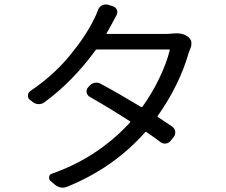

<svg xmlns="http://www.w3.org/2000/svg" viewBox="-20 -827 1040 883"><path d="M773.4 -672.9Q783.2 -673.8 792 -673.8Q818.4 -673.8 836.9 -663.1L842.8 -659.2Q854.5 -651.4 859.4 -637.7Q860.4 -630.9 860.4 -625Q860.4 -617.2 857.4 -609.4Q854.5 -601.6 848.6 -586.9Q805.7 -435.5 705.1 -293.9Q703.1 -290 707 -288.1Q741.2 -265.6 771.5 -245.1Q783.2 -237.3 785.6 -223.1Q788.1 -209 779.3 -197.3L765.6 -180.7Q757.8 -168.9 743.2 -167Q728.5 -165 717.8 -173.8Q689.5 -195.3 653.3 -219.7Q650.4 -221.7 647.5 -218.8Q502 -54.7 290 31.2Q279.3 36.1 268.6 36.1Q249 36.1 231.4 21.5L211.9 4.9Q204.1 -2.9 206.1 -14.2Q208 -25.4 218.8 -28.3Q428.7 -101.6 578.1 -263.7Q581.1 -266.6 577.1 -269.5Q483.4 -330.1 392.6 -381.8Q380.9 -388.7 378.4 -401.9Q376 -415 384.8 -424.8L390.6 -431.6Q400.4 -443.4 415.5 -446.3Q430.7 -449.2 443.4 -441.4Q525.4 -397.5 628.9 -335Q632.8 -333 635.7 -336.9Q679.7 -398.4 712.9 -467.8Q746.1 -537.1 760.7 -595.7Q761.7 -599.6 757.8 -599.6H426.8Q421.9 -599.6 419.9 -596.7Q315.4 -453.1 185.5 -357.4Q172.9 -347.7 157.2 -348.1Q141.6 -348.6 129.9 -358.4L117.2 -368.2Q108.4 -375 108.4 -386.7Q108.4 -400.4 119.1 -408.2Q223.6 -478.5 297.9 -567.9Q372.1 -657.2 411.1 -736.3Q420.9 -753.9 431.6 -783.2Q437.5 -796.9 450.2 -802.7Q458 -806.6 465.8 -806.6Q470.7 -806.6 475.6 -805.7L500 -797.9Q512.7 -793.9 517.6 -781.2Q522.5 -768.6 515.6 -756.8Q504.9 -737.3 489.3 -708Q481.4 -693.4 470.7 -674.8Q467.8 -670.9 472.7 -670.9H741.2Q758.8 -670.9 773.4 -672.9Z"/></svg>

Font: Gen Jyuu GothicL Regular
Style: Regular
Weight: 400
Designer: [Source Han Sans]
Ryoko NISHIZUKA  (kana & ideographs); Paul D. Hunt (Latin, Greek & Cyrillic); Wenlong ZHANG  (bopomofo
Version: Version 1.002.20150607